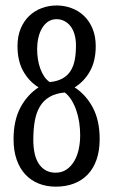

<svg xmlns="http://www.w3.org/2000/svg" viewBox="-20 -678 420 712"><path d="M186 -37.6Q209.5 -37.6 226.6 -49.3Q243.7 -61 255.1 -80.3Q266.6 -99.6 272 -124.8Q277.3 -149.9 277.3 -176.8Q277.3 -200.7 273.7 -224.6Q270 -248.5 262.7 -269.5Q255.4 -290.5 244.6 -307.6Q233.9 -324.7 220.2 -335Q186.5 -332 164.1 -318.8Q141.6 -305.7 128.2 -283.4Q114.7 -261.2 109.1 -230Q103.5 -198.7 103.5 -160.2Q103.5 -98.6 125.7 -68.1Q147.9 -37.6 186 -37.6ZM189.9 -657.7Q218.8 -657.7 245.1 -647.9Q271.5 -638.2 291.5 -619.1Q311.5 -600.1 323.2 -571.8Q335 -543.5 335 -506.8Q335 -452.1 313.7 -414.1Q292.5 -376 256.8 -354Q298.8 -326.7 324.2 -279.1Q349.6 -231.4 349.6 -162.1Q349.6 -119.1 338.1 -86.2Q326.7 -53.2 305.4 -31Q284.2 -8.8 254.2 2.7Q224.1 14.2 187 14.2Q152.3 14.2 123.5 2.7Q94.7 -8.8 74 -31Q53.2 -53.2 41.7 -86.2Q30.3 -119.1 30.3 -162.1Q30.3 -231.4 55.7 -279.1Q81.1 -326.7 123 -354Q87.4 -376 66.2 -414.1Q44.9 -452.1 44.9 -506.8Q44.9 -543.5 56.6 -571.8Q68.4 -600.1 88.4 -619.1Q108.4 -638.2 134.8 -647.9Q161.1 -657.7 189.9 -657.7ZM189.9 -606.9Q171.9 -606.9 158.2 -597.7Q144.5 -588.4 135.5 -572.8Q126.5 -557.1 122.1 -537.1Q117.7 -517.1 117.7 -496.1Q117.7 -477.1 120.6 -458.5Q123.5 -439.9 129.4 -423.6Q135.3 -407.2 144 -394.3Q152.8 -381.3 164.6 -373.5Q192.4 -376.5 211.2 -386.7Q230 -397 241.2 -414.3Q252.4 -431.6 257.1 -455.3Q261.7 -479 261.7 -508.8Q261.7 -533.7 255.9 -552.2Q250 -570.8 240 -582.8Q230 -594.7 217 -600.8Q204.1 -606.9 189.9 -606.9Z"/></svg>

Font: Smythe
Style: Regular
Weight: 400
Version: Version 1.000